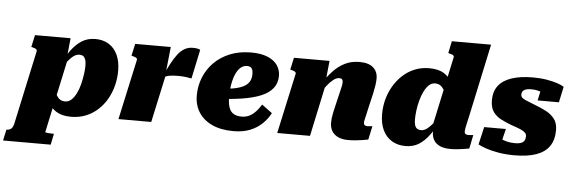

<svg xmlns="http://www.w3.org/2000/svg" viewBox="-141 -950 4069 1365"><g transform="rotate(5 1893.5 -267.5)"><path d="M-84 223 -67 144H-65Q-47 144 -34.5 134.5Q-22 125 -15 98L99 -431Q100 -437 96.5 -441.5Q93 -446 85.5 -449Q78 -452 67 -455L58 -457L77 -543H331L316 -397L329 -418L210 136Q209 138 213.5 139.5Q218 141 226.5 142Q235 143 246 143.5Q257 144 269 144H272L256 223ZM193 -183 247 -193Q254 -164 264 -141Q274 -118 290 -105Q306 -92 331 -92Q356 -92 375.5 -110Q395 -128 410 -158Q425 -188 434 -224Q443 -260 448 -295Q453 -330 453 -358Q453 -384 447.5 -400.5Q442 -417 431.5 -424.5Q421 -432 405 -432Q384 -432 364.5 -418.5Q345 -405 322.5 -377.5Q300 -350 269 -307L261 -338Q300 -406 335.5 -454Q371 -502 412 -527.5Q453 -553 508 -553Q562 -553 602.5 -528.5Q643 -504 665.5 -456.5Q688 -409 688 -341Q688 -288 675 -236.5Q662 -185 636.5 -140Q611 -95 573.5 -60.5Q536 -26 488 -6.5Q440 13 382 13Q317 13 276.5 -12.5Q236 -38 216 -82Q196 -126 193 -183Z M720 0H954L1033 -365L1027 -363L1046 -543H792L773 -457L782 -455Q793 -452 800.5 -449Q808 -446 811.5 -441.5Q815 -437 814 -431ZM1256 -541Q1252 -544 1239 -547.5Q1226 -551 1203 -551Q1170 -551 1143.5 -535.5Q1117 -520 1095 -491Q1073 -462 1052 -422.5Q1031 -383 1008 -335L1006 -319Q1016 -326 1028 -331Q1040 -336 1053.5 -338.5Q1067 -341 1082.5 -342Q1098 -343 1114 -343Q1148 -343 1173 -339.5Q1198 -336 1212 -333Z M1541 14Q1452 14 1389 -15Q1326 -44 1293 -96Q1260 -148 1260 -217Q1260 -284 1284.5 -345Q1309 -406 1355.5 -453Q1402 -500 1468.5 -527Q1535 -554 1619 -554Q1691 -554 1738 -534Q1785 -514 1807.5 -480.5Q1830 -447 1830 -405Q1830 -354 1801.5 -317.5Q1773 -281 1718 -258Q1663 -235 1583.5 -222.5Q1504 -210 1401 -205L1404 -278Q1464 -280 1508.5 -287.5Q1553 -295 1582.5 -309Q1612 -323 1626.5 -345.5Q1641 -368 1641 -402Q1641 -420 1637 -432Q1633 -444 1623.5 -450Q1614 -456 1599 -456Q1573 -456 1553 -439Q1533 -422 1519 -391Q1505 -360 1497.5 -318Q1490 -276 1490 -226Q1490 -177 1501 -148Q1512 -119 1534.5 -106.5Q1557 -94 1590 -94Q1623 -94 1648 -107.5Q1673 -121 1693 -143.5Q1713 -166 1729 -192L1803 -137Q1780 -94 1744.5 -60Q1709 -26 1659 -6Q1609 14 1541 14Z M1853 0H2087L2173 -404L2164 -397L2179 -543H1925L1906 -457L1915 -455Q1926 -452 1933.5 -449Q1941 -446 1944.5 -441.5Q1948 -437 1947 -431ZM2483 -233 2508 -339Q2515 -372 2519 -398.5Q2523 -425 2523 -448Q2523 -496 2490.5 -525Q2458 -554 2393 -554Q2334 -554 2288 -531Q2242 -508 2203.5 -466.5Q2165 -425 2127 -368L2126 -298Q2150 -336 2173 -365Q2196 -394 2217.5 -410.5Q2239 -427 2259 -427Q2273 -427 2279 -420Q2285 -413 2285 -402Q2285 -390 2282.5 -376Q2280 -362 2275 -343L2252 -246Q2243 -209 2237.5 -183.5Q2232 -158 2230 -140.5Q2228 -123 2228 -108Q2228 -70 2244 -45Q2260 -20 2289.5 -7Q2319 6 2358 6Q2386 6 2411.5 3.5Q2437 1 2460 -2.5Q2483 -6 2502 -10L2523 -107Q2519 -107 2513.5 -106.5Q2508 -106 2502 -105Q2496 -104 2489 -104Q2475 -104 2468 -109.5Q2461 -115 2461 -128Q2461 -136 2464 -149Q2467 -162 2472 -183Q2477 -204 2483 -233Z M2768 13Q2713 13 2671.5 -12Q2630 -37 2607 -84.5Q2584 -132 2584 -199Q2584 -253 2597.5 -304Q2611 -355 2637.5 -400Q2664 -445 2701.5 -479.5Q2739 -514 2786.5 -533.5Q2834 -553 2891 -553Q2956 -553 2996.5 -527.5Q3037 -502 3057 -458Q3077 -414 3079 -358L3026 -348Q3020 -377 3009.5 -399.5Q2999 -422 2982.5 -435.5Q2966 -449 2941 -449Q2916 -449 2896.5 -430.5Q2877 -412 2862.5 -382Q2848 -352 2838.5 -316.5Q2829 -281 2824.5 -245.5Q2820 -210 2820 -182Q2820 -156 2825.5 -139.5Q2831 -123 2842.5 -116Q2854 -109 2870 -109Q2885 -109 2899 -116.5Q2913 -124 2928.5 -139Q2944 -154 2962.5 -177.5Q2981 -201 3005 -234L3013 -201Q2974 -133 2939.5 -85.5Q2905 -38 2864.5 -12.5Q2824 13 2768 13ZM3087 6Q3025 6 2990 -22.5Q2955 -51 2955 -108Q2955 -112 2955 -116Q2955 -120 2955 -125Q2955 -130 2955 -137L2944 -124L3056 -646Q3058 -652 3054 -656.5Q3050 -661 3042.5 -664Q3035 -667 3023 -670L3015 -672L3033 -758H3313L3201 -234Q3194 -204 3189.5 -183.5Q3185 -163 3182.5 -149.5Q3180 -136 3180 -128Q3180 -115 3187 -109.5Q3194 -104 3208 -104Q3218 -104 3227.5 -105.5Q3237 -107 3243 -107L3223 -9Q3206 -6 3184.5 -2.5Q3163 1 3138.5 3.5Q3114 6 3087 6Z M3547 11Q3484 11 3432 2Q3380 -7 3342.5 -20Q3305 -33 3286 -44L3315 -170H3470L3440 -46Q3420 -53 3410.5 -66.5Q3401 -80 3401 -94.5Q3401 -109 3409 -116Q3420 -109 3438.5 -99Q3457 -89 3483.5 -82Q3510 -75 3544 -75Q3569 -75 3585.5 -81Q3602 -87 3609.5 -99.5Q3617 -112 3617 -130Q3617 -145 3607.5 -155Q3598 -165 3581.5 -173Q3565 -181 3545 -188Q3525 -195 3505 -202Q3468 -216 3433 -233.5Q3398 -251 3375.5 -281.5Q3353 -312 3353 -365Q3353 -428 3384.5 -469Q3416 -510 3478 -531Q3540 -552 3631 -552Q3686 -552 3731.5 -544Q3777 -536 3808.5 -525Q3840 -514 3853 -504L3829 -392H3677L3698 -490Q3714 -492 3723.5 -480.5Q3733 -469 3735 -456Q3737 -443 3728 -437Q3719 -443 3705 -450Q3691 -457 3671.5 -462Q3652 -467 3624 -467Q3592 -467 3575 -456.5Q3558 -446 3558 -423Q3558 -407 3573 -397Q3588 -387 3612.5 -378Q3637 -369 3665 -357Q3705 -342 3741.5 -323Q3778 -304 3802 -273.5Q3826 -243 3826 -193Q3826 -123 3795 -78Q3764 -33 3702 -11Q3640 11 3547 11Z"/></g></svg>

Font: Roboto Serif Black
Style: Italic
Weight: 900
Italic angle: -10°
Version: Version 1.008